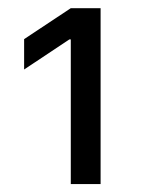

<svg xmlns="http://www.w3.org/2000/svg" viewBox="-20 -820 353 476"><path d="M155.5 -363.6V-722.3H152L39.8 -647.7V-723L155.5 -799.7H229.4V-363.6Z"/></svg>

Font: InterMG
Style: Regular
Weight: 400
Designer: Rasmus Andersson
Foundry: rsms
Version: Version 3.019;December 26, 2023;FontCreator 15.0.0.2955 64-b